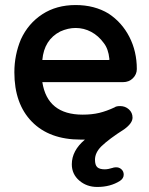

<svg xmlns="http://www.w3.org/2000/svg" viewBox="-20 -536 593 762"><path d="M468 -210H148Q168 -81 308 -81Q345 -81 374 -88Q403 -95 435 -110Q441 -115 457 -115Q477 -115 491.5 -102Q506 -89 506 -69Q506 -47 473 -23Q413 15 382 45Q357 70 357 98Q357 119 366 127.5Q375 136 396 136Q409 136 428 130L431 129L438 128Q452 127 461.5 135.5Q471 144 471 157Q471 172 456 182Q418 206 366 206Q324 206 294.5 180.5Q265 155 265 116Q265 62 317 18H300Q176 18 106.5 -53Q37 -124 37 -249Q37 -318 63 -380Q92 -443 148 -479.5Q204 -516 280 -516Q355 -516 411 -482Q464 -447 493.5 -389.5Q523 -332 523 -262Q523 -241 507.5 -225.5Q492 -210 468 -210ZM411 -298Q413 -298 414 -299Q415 -300 414 -303Q410 -342 392 -365Q371 -394 342 -409.5Q313 -425 280 -425Q250 -425 219 -411Q155 -378 148 -298Z"/></svg>

Font: 寒蝉全圆体 Bold
Style: Regular
Weight: 700
Designer: Warren2060
      Designed by Motoya company      

      [Varela Round]
      Joe Prince(Latin component); Avraham Cornf
Foundry: ChillType
Version: Version 3.200